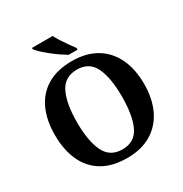

<svg xmlns="http://www.w3.org/2000/svg" viewBox="-210 -1092 1207 1263"><g transform="rotate(-30 393.5 -460.5)"><path d="M394 10Q280 10 204.5 -36Q129 -82 92 -165Q55 -248 55 -359Q55 -470 92.5 -552Q130 -634 205.5 -679.5Q281 -725 395 -725Q503 -725 578.5 -679.5Q654 -634 693 -551.5Q732 -469 732 -358Q732 -247 693 -164.5Q654 -82 578.5 -36Q503 10 394 10ZM394 -55Q488 -55 526 -135Q564 -215 564 -358Q564 -501 526 -580.5Q488 -660 395 -660Q301 -660 262 -580.5Q223 -501 223 -358Q223 -215 262 -135Q301 -55 394 -55ZM397 -771Q374 -785 345.5 -804.5Q317 -824 290 -846Q263 -868 241.5 -888Q220 -908 211 -921V-931H368Q379 -909 396.5 -882Q414 -855 432.5 -829Q451 -803 465 -784V-771Z"/></g></svg>

Font: Noto Serif Ethiopic
Style: Bold
Weight: 700
Designer: Monotype Design Team
Foundry: Monotype Imaging Inc.
Version: Version 2.102; ttfautohint (v1.8.4.7-5d5b)